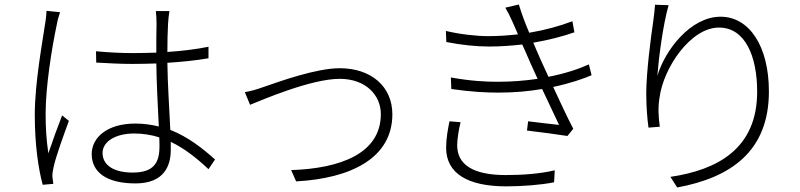

<svg xmlns="http://www.w3.org/2000/svg" viewBox="-20 -797 3543 850"><path d="M134 -289C134 -155 150 -50 169 21L216 17C215 9 213 -4 212 -14C211 -26 214 -43 217 -56C226 -101 263 -202 285 -262L255 -286C238 -243 211 -169 194 -118C185 -183 182 -230 182 -295C182 -412 209 -584 232 -691C235 -709 241 -729 246 -743L186 -749C185 -733 184 -715 180 -694C168 -611 134 -430 134 -289ZM386 -115C386 -35 451 15 580 15C708 15 736 -65 736 -133V-169C795 -141 850 -98 903 -48L932 -91C877 -140 813 -191 734 -222C730 -313 722 -423 721 -519C784 -523 845 -529 903 -539V-590C848 -579 786 -571 721 -567C721 -611 722 -660 724 -692C725 -710 727 -728 730 -748H670C672 -732 673 -709 673 -690C672 -658 672 -616 672 -564C638 -563 603 -562 568 -562C512 -562 460 -565 405 -570L406 -520C462 -517 511 -514 566 -514C601 -514 637 -515 672 -516C673 -431 679 -320 683 -237C651 -245 616 -250 579 -250C453 -250 386 -187 386 -115ZM434 -120C434 -170 491 -206 574 -206C613 -206 650 -200 685 -189C686 -173 686 -160 686 -149C686 -79 663 -33 567 -33C485 -33 434 -65 434 -120Z M1064 -389 1087 -333C1137 -353 1356 -448 1484 -448C1599 -448 1666 -376 1666 -292C1666 -116 1484 -51 1269 -44L1291 6C1533 -7 1717 -97 1717 -291C1717 -414 1623 -495 1484 -495C1379 -495 1217 -436 1147 -412C1116 -401 1093 -394 1064 -389Z M1954 -660 1956 -611C2021 -598 2088 -591 2146 -591C2197 -591 2246 -595 2292 -600L2306 -569C2318 -540 2338 -496 2360 -448C2306 -440 2247 -435 2184 -435C2131 -435 2066 -438 1976 -454L1978 -403C2067 -390 2133 -387 2187 -387C2258 -387 2323 -393 2380 -403C2408 -343 2437 -282 2455 -244C2422 -248 2371 -253 2318 -260L2313 -219C2375 -212 2446 -202 2492 -195L2518 -227C2493 -274 2460 -345 2429 -412C2504 -428 2562 -448 2599 -464L2587 -512C2548 -494 2486 -472 2408 -457C2383 -511 2362 -558 2352 -582L2341 -608C2410 -620 2472 -636 2523 -654L2514 -703C2459 -682 2394 -664 2323 -652C2305 -694 2289 -737 2277 -777L2217 -763C2228 -745 2237 -727 2249 -700C2256 -684 2265 -665 2273 -645C2230 -640 2186 -637 2140 -637C2091 -637 2017 -645 1954 -660ZM1955 -143C1955 -29 2051 28 2221 28C2291 28 2373 22 2433 10L2436 -43C2367 -27 2290 -22 2219 -22C2071 -22 2004 -70 2004 -154C2004 -180 2011 -225 2019 -256L1970 -260C1963 -227 1955 -183 1955 -143Z M2841 -383C2841 -321 2846 -268 2851 -232L2901 -236C2894 -287 2893 -324 2900 -366C2917 -496 3037 -675 3163 -675C3279 -675 3332 -548 3332 -391C3332 -139 3157 -45 2948 -14L2978 33C3211 -10 3384 -124 3384 -392C3384 -593 3297 -723 3170 -723C3038 -723 2925 -577 2890 -461C2896 -538 2915 -688 2940 -774L2880 -776C2878 -754 2876 -731 2872 -703C2862 -636 2841 -477 2841 -383Z"/></svg>

Font: GenEiGothic-pro-Light
Style: Regular
Weight: 300
Designer: Ryoko NISHIZUKA (kana & ideographs); Paul D. Hunt (Latin, Greek & Cyrillic); Wenlong ZHANG (bopomofo); Sandoll Communica
Foundry: Adobe Systems Incorporated; o_tamon
Version: Version 1.000.140830